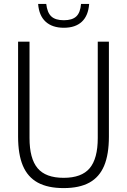

<svg xmlns="http://www.w3.org/2000/svg" viewBox="-20 -953 650 982"><path d="M72.5 -254.5V-740H131V-247Q131 -142 172.2 -92.8Q213.5 -43.5 305.5 -43.5Q397.5 -43.5 438.8 -92.8Q480 -142 480 -247V-740H537V-254.5Q537 -163.5 512.8 -105.5Q488.5 -47.5 437.5 -19.2Q386.5 9 305.5 9Q224.5 9 173 -19.2Q121.5 -47.5 97 -105.5Q72.5 -163.5 72.5 -254.5ZM175 -933H216.5Q221.5 -888.5 242.5 -869Q263.5 -849.5 306.5 -849.5Q349.5 -849.5 370.2 -869Q391 -888.5 394.5 -933H436Q431.5 -872.5 398.5 -841.8Q365.5 -811 306.5 -811Q247.5 -811 213.5 -842Q179.5 -873 175 -933Z"/></svg>

Font: Encode Sans Condensed Light
Style: Regular
Weight: 300
Width: 3
Designer: Multiple Designers
Foundry: Impallari Type
Version: Version 2.000